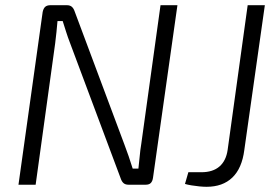

<svg xmlns="http://www.w3.org/2000/svg" viewBox="-20 -710 1071 738"><path d="M662 -690 568 -26Q566 -13 559.5 -6.5Q553 0 540 0H474Q462 0 455 -6Q448 -12 444 -24L248 -548Q241 -566 234 -588Q227 -610 221 -629H201Q199 -608 197 -586.5Q195 -565 192 -543L117 0H51L144 -664Q147 -678 154 -684Q161 -690 174 -690H237Q249 -690 256 -684Q263 -678 267 -666L458 -155Q466 -134 474.5 -109.5Q483 -85 490 -62H512Q515 -86 517 -109.5Q519 -133 523 -157L597 -690ZM998 -690 919 -133Q910 -63 873 -27.5Q836 8 774 8Q762 8 746.5 6.5Q731 5 716 2.5Q701 0 691 -3L704 -48H754Q798 -48 823.5 -70Q849 -92 855 -134L932 -690Z"/></svg>

Font: Exo 2 Light
Style: Italic
Weight: 300
Italic angle: -8°
Designer: Natanael Gama
Foundry: Natanael Gama
Version: Version 2.010